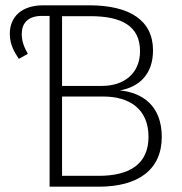

<svg xmlns="http://www.w3.org/2000/svg" viewBox="-20 -704 686 724"><path d="M432 -363C505 -376 557 -424 557 -514C557 -628 468 -684 316 -684H143C60 -684 17 -639 17 -577C17 -534 35 -507 51 -482L85 -501C73 -523 62 -545 62 -576C62 -615 84 -644 138 -644H167V0H352C500 0 590 -63 590 -188C590 -306 516 -355 432 -363ZM321 -643C440 -643 508 -605 508 -511C508 -428 449 -380 364 -380H214V-643ZM353 -41H214V-340H370C467 -340 540 -294 540 -188C540 -85 468 -41 353 -41Z"/></svg>

Font: Fira Sans ExtraLight
Style: Regular
Weight: 200
Designer: bBox Type GmbH & Carrois Corporate GbR & Edenspiekermann AG
Foundry: bBox Type GmbH & Carrois Corporate GbR & Edenspiekermann AG
Version: Version 4.300;PS 004.300;hotconv 1.0.88;makeotf.lib2.5.64775